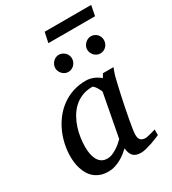

<svg xmlns="http://www.w3.org/2000/svg" viewBox="-205 -957 968 1078"><g transform="rotate(-30 279.5 -417.5)"><path d="M371.1 -392.1Q371.6 -394.5 367.4 -403.3Q363.3 -412.1 357.4 -421.6Q351.6 -431.2 345 -438.5Q338.4 -445.8 334 -445.8Q295.9 -445.8 265.9 -433.3Q235.8 -420.9 213.4 -399.7Q190.9 -378.4 175 -350.6Q159.2 -322.8 149.4 -292.5Q139.6 -262.2 135.3 -231.4Q130.9 -200.7 130.9 -172.9Q130.9 -151.9 134.3 -130.9Q137.7 -109.9 146.2 -92.8Q154.8 -75.7 169.7 -64.9Q184.6 -54.2 208 -54.2Q225.6 -54.2 243.2 -62Q260.7 -69.8 275.9 -80.1Q291 -90.3 302.2 -100.6Q313.5 -110.8 318.8 -116.2ZM518.1 -26.9Q512.2 -24.4 496.6 -17.8Q481 -11.2 461.7 -4.6Q442.4 2 422.6 7.1Q402.8 12.2 388.2 12.2Q370.1 12.2 357.7 7.8Q345.2 3.4 337.2 -5.4Q329.1 -14.2 324.7 -26.9Q320.3 -39.6 318.8 -56.2Q307.6 -45.4 292.5 -33.4Q277.3 -21.5 259 -11.2Q240.7 -1 220 5.6Q199.2 12.2 176.8 12.2Q147.5 12.2 125.2 3.9Q103 -4.4 86.9 -18.3Q70.8 -32.2 60.3 -50.5Q49.8 -68.8 43.5 -88.6Q37.1 -108.4 34.7 -128.7Q32.2 -148.9 32.2 -167Q32.2 -205.6 40.5 -244.9Q48.8 -284.2 65.2 -320.6Q81.5 -356.9 106 -388.7Q130.4 -420.4 162.4 -443.8Q194.3 -467.3 233.6 -480.7Q272.9 -494.1 319.8 -494.1Q333.5 -494.1 346.9 -491Q360.4 -487.8 372.1 -482.7Q383.8 -477.5 393.6 -471.2Q403.3 -464.8 410.2 -458L424.8 -481.9H493.2Q490.7 -476.1 487.8 -468Q484.9 -460 481.9 -451.7Q479 -443.4 476.8 -436Q474.6 -428.7 474.1 -424.8Q470.7 -411.6 464.4 -385Q458 -358.4 450.9 -325.2Q443.8 -292 436.3 -255.6Q428.7 -219.2 422.9 -186.8Q417 -154.3 413.1 -129.2Q409.2 -104 409.2 -92.8Q409.2 -66.4 420.4 -56.6Q431.6 -46.9 452.1 -46.9Q457 -46.9 466.6 -49.1Q476.1 -51.3 486.3 -54.2Q496.6 -57.1 505.4 -59.6Q514.2 -62 518.1 -63ZM315.9 -641.1Q315.9 -629.9 311.5 -619.6Q307.1 -609.4 299.6 -601.6Q292 -593.8 282 -589.4Q272 -585 260.7 -585Q250 -585 240.2 -589.4Q230.5 -593.8 223.1 -601.6Q215.8 -609.4 211.4 -619.1Q207 -628.9 207 -640.1Q207 -650.9 211.4 -660.9Q215.8 -670.9 223.1 -678.7Q230.5 -686.5 240.2 -691.2Q250 -695.8 260.7 -695.8Q272 -695.8 282 -691.4Q292 -687 299.6 -679.7Q307.1 -672.4 311.5 -662.4Q315.9 -652.3 315.9 -641.1ZM522.9 -641.1Q522.9 -629.9 518.8 -619.6Q514.6 -609.4 507.3 -601.6Q500 -593.8 490 -589.4Q480 -585 468.8 -585Q457.5 -585 447.5 -589.4Q437.5 -593.8 430.2 -601.6Q422.9 -609.4 418.5 -619.6Q414.1 -629.9 414.1 -641.1Q414.1 -651.4 418.7 -661.4Q423.3 -671.4 430.9 -679Q438.5 -686.5 448.5 -691.2Q458.5 -695.8 468.8 -695.8Q480 -695.8 490 -691.4Q500 -687 507.3 -679.7Q514.6 -672.4 518.8 -662.4Q522.9 -652.3 522.9 -641.1ZM546.4 -781.2H243.7L257.8 -847.2H559.1Z"/></g></svg>

Font: Charis SIL APac
Style: Italic
Weight: 400
Italic angle: -11°
Foundry: SIL International
Version: Version 5.000